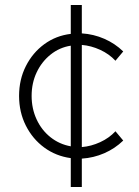

<svg xmlns="http://www.w3.org/2000/svg" viewBox="-20 -625 555 765"><path d="M262 120V5Q203 -3 156.5 -37Q110 -71 83 -124.5Q56 -178 56 -243Q56 -308 83 -361.5Q110 -415 156.5 -449Q203 -483 262 -490V-605H306V-492Q353 -489 395.5 -470.5Q438 -452 471 -420L440 -383Q415 -410 379 -426.5Q343 -443 306 -446V-39Q343 -42 379 -58.5Q415 -75 440 -102L471 -65Q438 -33 395.5 -14.5Q353 4 306 7V120ZM106 -243Q106 -192 126 -149Q146 -106 181.5 -78Q217 -50 262 -42V-443Q217 -436 181.5 -407.5Q146 -379 126 -336.5Q106 -294 106 -243Z"/></svg>

Font: Red Hat Text VF
Style: Regular
Weight: 300
Designer: Pentagram, MCKL
Foundry: Pentagram, MCKL
Version: Version 1.023